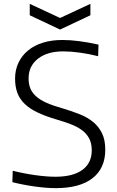

<svg xmlns="http://www.w3.org/2000/svg" viewBox="-20 -963 606 994"><path d="M269 11Q221 11 160 2.5Q99 -6 44 -20L46 -79Q101 -65 161 -56.5Q221 -48 267 -48Q358 -48 406.5 -83.5Q455 -119 455 -185Q455 -222 441 -247.5Q427 -273 402.5 -290.5Q378 -308 345 -320.5Q312 -333 274 -344Q216 -361 175 -380.5Q134 -400 108 -425Q82 -450 70 -482Q58 -514 58 -556Q58 -601 75.5 -638Q93 -675 125 -701.5Q157 -728 202 -742Q247 -756 303 -756Q383 -756 490 -732L488 -672Q441 -684 393.5 -690.5Q346 -697 307 -697Q225 -697 176.5 -659Q128 -621 128 -557Q128 -528 137 -505.5Q146 -483 166.5 -464.5Q187 -446 220.5 -431Q254 -416 304 -402Q351 -388 391.5 -372Q432 -356 461.5 -332Q491 -308 508 -273.5Q525 -239 525 -188Q525 -92 459 -40.5Q393 11 269 11ZM134 -943 291 -870 448 -943V-884L291 -810L134 -884Z"/></svg>

Font: Encode Sans Normal
Style: Light
Weight: 300
Designer: Pablo Impallari, Andres Torresi
Foundry: Pablo Impallari, Andres Torresi
Version: Version 1.000; ttfautohint (v1.00) -l 8 -r 50 -G 200 -x 14 -